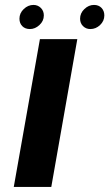

<svg xmlns="http://www.w3.org/2000/svg" viewBox="-20 -740 433 760"><path d="M34.5 0H183L286 -585H138ZM98.5 -625Q119 -625 136.2 -641Q153.5 -657 153.5 -679Q153.5 -697 141.5 -708.8Q129.5 -720.5 112.5 -720.5Q91 -720.5 74 -704.2Q57 -688 57 -666Q57 -648 68.2 -636.5Q79.5 -625 98.5 -625ZM337.5 -625Q359.5 -625 376.2 -641Q393 -657 393 -679Q393 -697 381.8 -708.8Q370.5 -720.5 352 -720.5Q331 -720.5 314 -704.2Q297 -688 297 -666Q297 -648 308.8 -636.5Q320.5 -625 337.5 -625Z"/></svg>

Font: Anybody ExtraExpanded Medium
Style: Italic
Weight: 500
Width: 8
Italic angle: -10°
Version: Version 1.113;gftools[0.9.25]